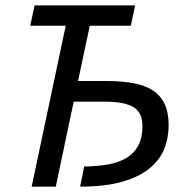

<svg xmlns="http://www.w3.org/2000/svg" viewBox="-20 -696 691 716"><path d="M467.8 -600.1H314.9L271 -394H374Q432.6 -394 476.6 -386Q520.5 -377.9 549.8 -358.9Q579.1 -339.8 594 -308.1Q608.9 -276.4 608.9 -229Q608.9 -181.2 591.8 -139.4Q574.7 -97.7 535.9 -66.7Q497.1 -35.6 434.1 -17.8Q371.1 0 278.8 0L293.9 -75.2Q342.8 -75.7 382.8 -82.8Q422.9 -89.8 451.4 -106.9Q480 -124 495.6 -153.1Q511.2 -182.1 511.2 -226.1Q511.2 -248 504.6 -265.1Q498 -282.2 481.9 -293.7Q465.8 -305.2 438.5 -311Q411.1 -316.9 370.1 -316.9H254.9L188 0H98.1L225.1 -600.1H92.8L108.9 -675.8H483.9Z"/></svg>

Font: Lorenzo Sans
Style: Italic
Weight: 400
Italic angle: -12°
Foundry: Intel Corporation
Version: Version 1.00; ttfautohint (v1.5)